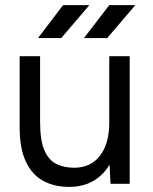

<svg xmlns="http://www.w3.org/2000/svg" viewBox="-20 -720 598 752"><path d="M251 12Q193 12 149.5 -11.5Q106 -35 81.5 -86.5Q57 -138 57 -220V-500H137V-244Q137 -170 154 -131Q171 -92 201.5 -77.5Q232 -63 270 -63Q335 -63 371.5 -110Q408 -157 408 -241V-500H488V0H413L409 -75Q384 -33 344 -10.5Q304 12 251 12ZM309 -571 408 -700H510L400 -571ZM129 -571 227 -700H330L220 -571Z"/></svg>

Font: Figtree
Style: Regular
Weight: 400
Designer: Erik Kennedy
Foundry: Erik Kennedy
Version: Version 2.002